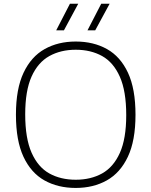

<svg xmlns="http://www.w3.org/2000/svg" viewBox="-20 -964 784 994"><path d="M372 9Q280 9 210.2 -30Q140.5 -69 101.5 -152.5Q62.5 -236 62.5 -370Q62.5 -504 102 -587.5Q141.5 -671 211.2 -710Q281 -749 372 -749Q464 -749 533.8 -710Q603.5 -671 642.5 -587.5Q681.5 -504 681.5 -370Q681.5 -236 642 -152.5Q602.5 -69 532.8 -30Q463 9 372 9ZM372 -33.5Q450 -33.5 508.8 -66.2Q567.5 -99 600.5 -172.5Q633.5 -246 633.5 -368Q633.5 -492 600.5 -566.5Q567.5 -641 508.8 -673.8Q450 -706.5 372 -706.5Q294.5 -706.5 235.5 -673.8Q176.5 -641 143.5 -567.8Q110.5 -494.5 110.5 -372Q110.5 -248 143.5 -173.5Q176.5 -99 235.2 -66.2Q294 -33.5 372 -33.5ZM433 -807 504 -944.5H547.5L473 -807ZM271 -807 342 -944.5H385L311 -807Z"/></svg>

Font: Encode Sans SmExp XLt
Style: Regular
Weight: 200
Width: 6
Designer: Multiple Designers
Foundry: Impallari Type
Version: Version 3.002; ttfautohint (v1.8.3) -l 8 -r 50 -G 200 -x 14 